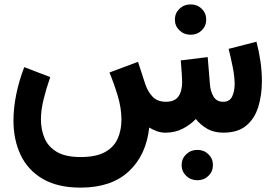

<svg xmlns="http://www.w3.org/2000/svg" viewBox="-20 -606 1256 877"><path d="M809.6 147.9Q809.6 118.7 830.6 98.6Q851.6 78.6 881.3 78.6Q911.6 78.6 932.1 98.6Q952.6 118.7 952.6 147.9Q952.6 177.2 932.1 197.3Q911.6 217.3 881.3 217.3Q851.6 217.3 830.6 197.3Q809.6 177.2 809.6 147.9ZM778.8 -516.6Q778.8 -545.9 799.8 -565.9Q820.8 -585.9 850.6 -585.9Q880.9 -585.9 901.4 -565.9Q921.9 -545.9 921.9 -516.6Q921.9 -487.3 901.4 -467.3Q880.9 -447.3 850.6 -447.3Q820.8 -447.3 799.8 -467.3Q778.8 -487.3 778.8 -516.6ZM736.3 0Q713.9 0 695.6 -7.1Q677.2 -14.2 661.6 -23.4Q647.9 103 568.1 177Q488.3 251 348.1 251Q243.2 251 175 210.9Q106.9 170.9 74.2 101.6Q41.5 32.2 41.5 -54.7Q41.5 -112.8 54.2 -175Q66.9 -237.3 90.8 -299.3L209.5 -253.9Q191.4 -202.1 179.2 -152.8Q167 -103.5 167 -60.5Q167 -13.7 183.6 25.4Q200.2 64.5 239.7 87.9Q279.3 111.3 348.1 111.3Q418.5 111.3 459.2 88.9Q500 66.4 517.3 27.8Q534.7 -10.7 534.7 -59.6Q534.7 -112.3 517.8 -168.2Q501 -224.1 480 -274.9L610.4 -323.7L643.1 -223.1Q654.3 -189 676 -165.3Q697.8 -141.6 737.3 -141.1Q777.8 -141.1 794.9 -165.3Q812 -189.5 812 -232.4Q812 -242.7 810.1 -272.9Q808.1 -303.2 805.7 -330.1L928.7 -345.2L939 -220.2Q940.9 -190.4 954.8 -165.8Q968.8 -141.1 999.5 -141.1Q1029.3 -141.1 1040.5 -165.3Q1051.8 -189.5 1051.8 -221.7Q1051.8 -256.3 1042.7 -301Q1033.7 -345.7 1024.4 -382.8L1151.4 -415.5Q1163.1 -371.1 1169.7 -325.7Q1176.3 -280.3 1176.3 -235.4Q1176.3 -171.9 1159.9 -118.4Q1143.6 -64.9 1105.5 -32.7Q1067.4 -0.5 1001.5 0Q957 0 926 -18.1Q895 -36.1 874.5 -62.5Q849.6 -36.1 814.5 -18.1Q779.3 0 736.3 0Z"/></svg>

Font: Vazirmatn RD ExtraBold
Style: Regular
Weight: 800
Designer: Saber Rastikerdar
Foundry: Saber Rastikerdar
Version: Version 32.102